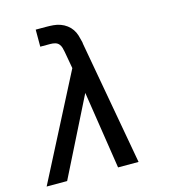

<svg xmlns="http://www.w3.org/2000/svg" viewBox="-109 -825 819 914"><g transform="rotate(-15 300.0 -367.5)"><path d="M8 0 272 -513 257 -597Q255 -608 252 -618.5Q249 -629 242 -637Q235 -645 224 -648Q213 -651 201 -651H151V-723V-735H201Q220 -735 238 -733.5Q256 -732 272.5 -726Q289 -720 303 -709.5Q317 -699 326.5 -685Q336 -671 341 -654.5Q346 -638 350 -620Q350 -618 350.5 -616Q351 -614 351 -611L461 0H360L301 -383L109 0Z"/></g></svg>

Font: Iosevka Slab MdExObl
Style: Regular
Weight: 500
Width: 7
Italic angle: -9°
Monospace: yes
Designer: Belleve Invis
Foundry: Belleve Invis
Version: Version 11.1.1; ttfautohint (v1.8.3)